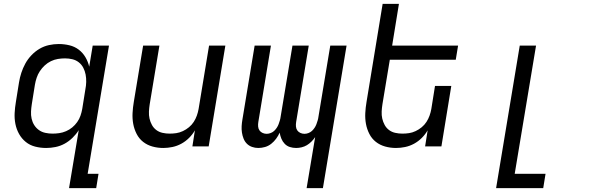

<svg xmlns="http://www.w3.org/2000/svg" viewBox="-20 -755 3040 990"><path d="M251 -66Q268 -66 285.5 -68.5Q303 -71 320.5 -78.5Q338 -86 352.5 -98Q367 -110 378 -125.5Q389 -141 395 -158.5Q401 -176 404 -193L420 -293Q424 -313 424.5 -332.5Q425 -352 421.5 -370.5Q418 -389 409.5 -405.5Q401 -422 386.5 -433.5Q372 -445 353.5 -449.5Q335 -454 315 -454Q297 -454 278.5 -451Q260 -448 242.5 -439.5Q225 -431 210.5 -417.5Q196 -404 185.5 -388Q175 -372 169 -354Q163 -336 160 -318L144 -218Q141 -199 140 -180Q139 -161 143 -143Q147 -125 156.5 -110Q166 -95 180.5 -84.5Q195 -74 213.5 -70Q232 -66 251 -66ZM336 215 386 -84Q373 -63 354 -44.5Q335 -26 313 -14Q291 -2 266.5 3Q242 8 218 8Q189 8 161.5 1Q134 -6 113 -23Q92 -40 78.5 -64Q65 -88 59.5 -115.5Q54 -143 55.5 -172Q57 -201 62 -230L78 -330Q82 -355 90 -379.5Q98 -404 110.5 -427Q123 -450 142 -470Q161 -490 184 -503.5Q207 -517 232.5 -522.5Q258 -528 283 -528Q311 -528 338 -521.5Q365 -515 386 -499Q407 -483 420.5 -460Q434 -437 440 -411L458 -520H542L432 141H488L476 215Z M822 8Q793 8 766 0.5Q739 -7 718 -23.5Q697 -40 684.5 -64.5Q672 -89 667 -116Q662 -143 663.5 -172Q665 -201 670 -230L718 -520H802L752 -218Q749 -199 748 -180Q747 -161 751 -143.5Q755 -126 763.5 -110.5Q772 -95 786 -84.5Q800 -74 818 -70Q836 -66 855 -66Q872 -66 889 -68.5Q906 -71 923 -79Q940 -87 954.5 -99Q969 -111 979 -126.5Q989 -142 995 -159Q1001 -176 1004 -193L1058 -520H1142L1056 0H972L985 -83Q973 -62 955 -44Q937 -26 915 -14Q893 -2 869 3Q845 8 822 8Z M1561 215 1605 -48Q1597 -36 1586 -25Q1575 -14 1562.5 -6.5Q1550 1 1535.5 4.5Q1521 8 1507 8Q1490 8 1474.5 3Q1459 -2 1448 -13.5Q1437 -25 1431 -39.5Q1425 -54 1422 -71Q1415 -55 1404 -40Q1393 -25 1378.5 -13.5Q1364 -2 1346.5 3Q1329 8 1312 8Q1295 8 1279.5 2.5Q1264 -3 1253 -14Q1242 -25 1236 -40Q1230 -55 1227.5 -71.5Q1225 -88 1226 -105Q1227 -122 1230 -139L1293 -520H1377L1312 -126Q1310 -114 1311 -102.5Q1312 -91 1318 -82.5Q1324 -74 1334 -69.5Q1344 -65 1355 -65Q1365 -65 1375.5 -69Q1386 -73 1393.5 -80Q1401 -87 1407 -96Q1413 -105 1416.5 -114.5Q1420 -124 1423 -134Q1426 -144 1427 -153L1488 -520H1572L1507 -126Q1505 -114 1506 -102.5Q1507 -91 1513 -82.5Q1519 -74 1529 -69.5Q1539 -65 1550 -65Q1560 -65 1570.5 -69Q1581 -73 1588.5 -80Q1596 -87 1602 -96Q1608 -105 1611.5 -114.5Q1615 -124 1618 -134Q1621 -144 1622 -153L1683 -520H1767L1645 215Z M2022 8Q1993 8 1966 0.5Q1939 -7 1918 -23.5Q1897 -40 1884.5 -64.5Q1872 -89 1867 -116Q1862 -143 1863.5 -172Q1865 -201 1870 -230L1953 -735H2037L2002 -520H2342L2330 -447H1990L1952 -218Q1949 -199 1948 -180Q1947 -161 1951 -143.5Q1955 -126 1963.5 -110.5Q1972 -95 1986 -84.5Q2000 -74 2018 -70Q2036 -66 2055 -66Q2072 -66 2089 -68.5Q2106 -71 2123 -79Q2140 -87 2154.5 -99Q2169 -111 2179 -126.5Q2189 -142 2195 -159Q2201 -176 2204 -193L2223 -312H2307L2256 0H2172L2185 -83Q2173 -62 2155 -44Q2137 -26 2115 -14Q2093 -2 2069 3Q2045 8 2022 8Z M2538 215 2660 -520H2744L2634 141H2793L2781 215Z"/></svg>

Font: Iosevka Extended Oblique
Style: Regular
Weight: 400
Width: 7
Italic angle: -9°
Monospace: yes
Designer: Belleve Invis
Foundry: Belleve Invis
Version: Version 32.0.1; ttfautohint (v1.8.4)